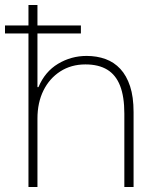

<svg xmlns="http://www.w3.org/2000/svg" viewBox="-29 -749 630 769"><path d="M85 0V-729H121V-400H125Q151 -462 203.5 -493.5Q256 -525 318 -525Q359 -525 393.5 -512.5Q428 -500 453 -473Q478 -446 492 -403.5Q506 -361 506 -300V0H469V-294Q469 -362 452 -405.5Q435 -449 400.5 -470Q366 -491 313 -491Q256 -491 212.5 -463Q169 -435 145 -386.5Q121 -338 121 -274V0ZM-9 -615V-647H295V-615Z"/></svg>

Font: Mona Sans ExtraLight
Style: Regular
Weight: 200
Designer: Deni Anggara
Foundry: GitHub
Version: Version 2.000